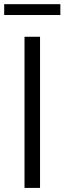

<svg xmlns="http://www.w3.org/2000/svg" viewBox="-48 -920 315 940"><path d="M72 0V-740H148V0ZM-27.5 -846.5V-899.5H247.5V-846.5Z"/></svg>

Font: Encode Sans Cnd
Style: Regular
Weight: 400
Width: 3
Designer: Multiple Designers
Foundry: Impallari Type
Version: Version 3.002; ttfautohint (v1.8.3) -l 8 -r 50 -G 200 -x 14 